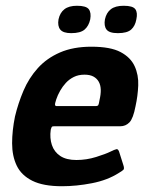

<svg xmlns="http://www.w3.org/2000/svg" viewBox="-20 -641 516 666"><path d="M32 -237Q43 -283 61.5 -326.5Q80 -370 111 -404.5Q142 -439 188 -459Q234 -479 297 -479Q363 -479 398 -460.5Q433 -442 447 -411.5Q461 -381 459.5 -344.5Q458 -308 450 -272Q442 -230 429 -216.5Q416 -203 397 -203H167Q161 -203 159.5 -200.5Q158 -198 156 -191Q152 -162 160 -138Q168 -114 189 -100Q210 -86 245 -86Q280 -86 313.5 -96.5Q347 -107 363 -115Q377 -122 384 -123.5Q391 -125 395 -109L408 -68Q412 -56 408 -52Q404 -48 392 -41Q353 -16 299 -5.5Q245 5 195 5Q130 5 92 -14Q54 -33 38 -66.5Q22 -100 22 -144Q22 -188 32 -237ZM325 -293Q330 -314 329.5 -330Q329 -346 322.5 -357.5Q316 -369 304 -375.5Q292 -382 273 -382Q252 -382 236 -374Q220 -366 208.5 -353.5Q197 -341 188.5 -326Q180 -311 175 -296Q170 -281 171 -277Q172 -273 176 -273Q210 -273 244 -273Q278 -273 311 -273Q319 -273 321 -276.5Q323 -280 325 -293ZM293 -574Q288 -551 273.5 -538.5Q259 -526 227 -526Q199 -526 189 -538.5Q179 -551 183 -574Q188 -597 203.5 -609Q219 -621 247 -621Q279 -621 288 -609Q297 -597 293 -574ZM453 -574Q449 -551 435 -538.5Q421 -526 389 -526Q359 -526 349.5 -538.5Q340 -551 344 -574Q349 -597 364.5 -609Q380 -621 409 -621Q441 -621 449.5 -609Q458 -597 453 -574Z"/></svg>

Font: Glory Thin
Style: Bold Italic
Weight: 700
Italic angle: -12°
Version: Version 1.011